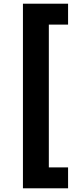

<svg xmlns="http://www.w3.org/2000/svg" viewBox="-20 -852 437 1038"><path d="M104 -832H348V-719H244V53H348V166H104Z"/></svg>

Font: Noto Sans Devanagari ExtraBold
Style: Regular
Weight: 800
Version: Version 2.003